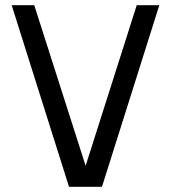

<svg xmlns="http://www.w3.org/2000/svg" viewBox="-20 -720 659 740"><path d="M246 0H373L594 -700H507L310 -81L112 -700H25Z"/></svg>

Font: Meta Space
Style: Regular
Weight: 400
Designer: Meta Pool / Florian Karsten
Foundry: Meta Pool / Florian Karsten
Version: Version 2.000;Glyphs 3.1.1 (3137)